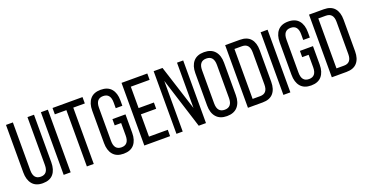

<svg xmlns="http://www.w3.org/2000/svg" viewBox="-34 -1357 3847 2016"><g transform="rotate(-20 1889.5 -349.5)"><path d="M114 -700V-165Q114 -64 196 -64Q277 -64 277 -165V-700H350V-169Q350 -86 311 -39Q272 8 193 8Q115 8 76 -39.5Q37 -87 37 -169V-700Z M427 -700H505V0H427Z M763 0H686V-629H557V-700H892V-629H763Z M1096 -707Q1175 -707 1214.5 -660Q1254 -613 1254 -531V-471H1180V-535Q1180 -636 1098 -636Q1016 -636 1016 -535V-165Q1016 -64 1098 -64Q1180 -64 1180 -165V-305H1108V-375H1254V-169Q1254 -87 1214.5 -40Q1175 7 1096 7Q1018 7 978.5 -40Q939 -87 939 -169V-531Q939 -613 978.5 -660Q1018 -707 1096 -707Z M1406 -390H1577V-320H1406V-71H1616V0H1328V-700H1616V-629H1406Z M1757 -566V0H1687V-700H1786L1948 -194V-700H2017V0H1936Z M2091 -169V-531Q2091 -613 2131.5 -660Q2172 -707 2251 -707Q2330 -707 2371 -660Q2412 -613 2412 -531V-169Q2412 -87 2371 -40Q2330 7 2251 7Q2173 7 2132 -40Q2091 -87 2091 -169ZM2168 -535V-165Q2168 -64 2251 -64Q2334 -64 2334 -165V-535Q2334 -636 2251 -636Q2168 -636 2168 -535Z M2486 -700H2650Q2730 -700 2769.5 -654.5Q2809 -609 2809 -526V-173Q2809 -91 2769.5 -45.5Q2730 0 2650 0H2486ZM2564 -71H2649Q2732 -71 2732 -170V-530Q2732 -629 2648 -629H2564Z M2882 -700H2960V0H2882Z M3191 -707Q3270 -707 3309.5 -660Q3349 -613 3349 -531V-471H3275V-535Q3275 -636 3193 -636Q3111 -636 3111 -535V-165Q3111 -64 3193 -64Q3275 -64 3275 -165V-305H3203V-375H3349V-169Q3349 -87 3309.5 -40Q3270 7 3191 7Q3113 7 3073.5 -40Q3034 -87 3034 -169V-531Q3034 -613 3073.5 -660Q3113 -707 3191 -707Z M3423 -700H3587Q3667 -700 3706.5 -654.5Q3746 -609 3746 -526V-173Q3746 -91 3706.5 -45.5Q3667 0 3587 0H3423ZM3501 -71H3586Q3669 -71 3669 -170V-530Q3669 -629 3585 -629H3501Z"/></g></svg>

Font: TypoPRO Bebas Neue
Style: Regular
Weight: 400
Designer: Ryoichi Tsunekawa
Foundry: Ryoichi Tsunekawa
Version: Version 001.003